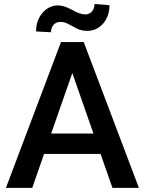

<svg xmlns="http://www.w3.org/2000/svg" viewBox="-20 -916 706 936"><path d="M440.9 -896.5C440.9 -865.7 420.9 -845.7 396 -845.7C378.9 -845.7 357.4 -853 331.5 -867.7C305.2 -882.3 282.7 -889.6 264.2 -889.6C233.4 -889.6 207.5 -877.4 187 -853C166 -828.6 155.8 -798.3 155.8 -762.7L228.5 -758.8C228.5 -788.6 248 -809.1 272.9 -809.1C281.2 -809.1 289.1 -808.1 296.4 -806.2C303.2 -804.2 315.4 -798.3 332.5 -788.6C349.6 -778.8 362.8 -772.5 372.1 -770C381.3 -767.1 392.1 -765.6 404.8 -765.6C436 -765.6 461.9 -777.3 482.9 -801.3C503.4 -825.2 513.7 -855 513.7 -890.6ZM528.3 0H657.2L388.2 -710.9H277.3L8.8 0H137.2L194.8 -165.5H470.2ZM332.5 -560.1 435.5 -265.1H229.5Z"/></svg>

Font: Roboto Medium
Style: Regular
Weight: 500
Designer: Google
Version: Version 2.137; 2017